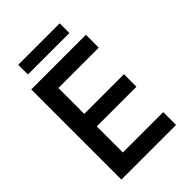

<svg xmlns="http://www.w3.org/2000/svg" viewBox="-233 -896 994 994"><g transform="rotate(-45 264.0 -399.0)"><path d="M51 -660H451V-566H155.5V-376.5H446V-285H155.5V-94H451V0H51ZM93.5 -727V-798H397V-727Z"/></g></svg>

Font: League Spartan Medium
Style: Regular
Weight: 500
Foundry: The League of Moveable Type
Version: Version 2.002